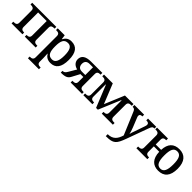

<svg xmlns="http://www.w3.org/2000/svg" viewBox="297 -1916 3525 3525"><g transform="rotate(45 2059.0 -153.5)"><path d="M21 0H303V-45H301C261 -45 223 -53 223 -111V-487H446V-111C446 -53 408 -45 368 -45H365V0H647V-45H635C595 -45 556 -53 556 -111V-426C556 -483 595 -491 635 -491H647V-536H21V-491H34C74 -491 113 -482 113 -425V-111C113 -53 74 -45 34 -45H21Z M686 240H971V195H963C923 195 884 187 884 129V40C884 14 882 -39 879 -75H883C912 -24 959 11 1036 11C1167 11 1239 -75 1239 -268C1239 -461 1167 -546 1034 -546C957 -546 911 -508 881 -449H877L865 -536H684V-491H696C738 -491 774 -482 774 -422V125C774 186 735 195 695 195H686ZM1011 -56C913 -56 884 -129 884 -268C884 -409 913 -479 1011 -479C1093 -479 1126 -408 1126 -269C1126 -130 1093 -56 1011 -56Z M1298 0C1420 0 1460 -25 1492 -84L1573 -236H1648V-112C1648 -53 1610 -45 1566 -45H1555V0H1850V-45H1837C1790 -45 1758 -59 1758 -112V-425C1758 -479 1792 -491 1839 -491H1842V-536H1551C1406 -536 1344 -483 1344 -394C1344 -310 1412 -266 1471 -254L1383 -105C1358 -62 1337 -45 1301 -45H1298ZM1559 -287C1485 -287 1458 -333 1458 -390C1458 -442 1484 -487 1559 -487H1648V-287Z M1885 0H2119V-45H2116C2072 -45 2034 -53 2034 -112V-429H2041L2215 0H2261L2441 -429H2448V-112C2448 -53 2410 -45 2366 -45H2363V0H2651V-45H2638C2594 -45 2556 -53 2556 -112V-424C2556 -483 2594 -491 2638 -491H2651V-536H2429L2268 -151L2113 -536H1885V-491H1898C1938 -491 1977 -482 1977 -424V-111C1977 -53 1938 -45 1898 -45H1885Z M2707 240H2718C2901 240 2940 197 3010 3L3162 -414C3184 -476 3199 -491 3238 -491H3241V-536H3028V-491H3031C3075 -491 3098 -477 3098 -444C3098 -433 3095 -415 3089 -400L3022 -205C3011 -173 2994 -130 2987 -95C2982 -126 2964 -182 2945 -229L2873 -408C2867 -422 2864 -435 2864 -446C2864 -478 2885 -491 2924 -491H2927V-536H2675V-489H2678C2714 -489 2730 -479 2747 -439L2931 -2C2898 109 2843 190 2707 190Z M3833 10C3984 10 4065 -81 4065 -269C4065 -457 3978 -547 3836 -547C3692 -547 3612 -466 3604 -300H3464V-425C3464 -483 3502 -491 3542 -491H3546V-536H3262V-491H3275C3315 -491 3354 -482 3354 -424V-111C3354 -53 3315 -45 3275 -45H3262V0H3546V-45H3542C3502 -45 3464 -53 3464 -111V-251H3604C3609 -75 3695 10 3833 10ZM3835 -45C3748 -45 3717 -122 3717 -269C3717 -417 3747 -491 3834 -491C3920 -491 3952 -417 3952 -269C3952 -122 3921 -45 3835 -45Z"/></g></svg>

Font: Noto Serif Thai Medium
Style: Regular
Weight: 500
Designer: Monotype Design Team
Foundry: Monotype Imaging Inc.
Version: Version 1.901;PS 001.901;hotconv 1.0.88;makeotf.lib2.5.64775